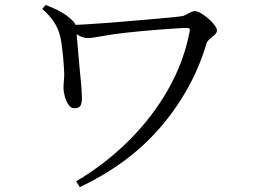

<svg xmlns="http://www.w3.org/2000/svg" viewBox="-20 -728 1040 777"><path d="M288 6Q406 -64 501.5 -159Q597 -254 661 -367Q725 -480 748 -603Q749 -609 746.5 -612Q744 -615 737 -615Q722 -615 693 -613Q664 -611 628.5 -608.5Q593 -606 557 -602.5Q521 -599 493 -596Q437 -590 395 -582Q353 -574 335 -574Q319 -574 301.5 -583Q284 -592 265 -605V-627Q286 -627 328.5 -629.5Q371 -632 423.5 -636Q476 -640 531 -645Q586 -650 634 -654Q682 -658 713 -662Q723 -663 732 -668Q741 -673 750.5 -678Q760 -683 768 -683Q779 -683 794 -674Q809 -665 824 -652Q839 -639 848.5 -626Q858 -613 858 -605Q858 -596 849 -587.5Q840 -579 829.5 -570.5Q819 -562 816 -553Q787 -455 738 -368Q689 -281 624 -207Q559 -133 478 -74Q397 -15 303 29ZM282 -290Q266 -290 256.5 -305Q247 -320 242 -339Q237 -358 237 -370Q237 -389 239 -407Q241 -425 239 -450Q238 -471 235.5 -497Q233 -523 229.5 -549Q226 -575 220 -593Q213 -617 197.5 -640.5Q182 -664 151 -692L165 -708Q199 -695 227 -679.5Q255 -664 278 -640Q285 -632 287 -624Q289 -616 289 -607Q289 -598 291.5 -573.5Q294 -549 296.5 -516Q299 -483 302.5 -449Q306 -415 308.5 -386.5Q311 -358 311 -343Q313 -321 308 -305.5Q303 -290 282 -290Z"/></svg>

Font: Noto Serif JP ExtraLight
Style: Regular
Weight: 400
Version: Version 2.003-H1;hotconv 1.1.1;makeotfexe 2.6.0